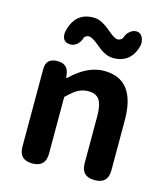

<svg xmlns="http://www.w3.org/2000/svg" viewBox="-121 -926 884 1020"><g transform="rotate(15 320.5 -416.5)"><path d="M152 0Q79 0 79 -73V-280V-500Q79 -560 142 -560Q199 -560 206 -506L209 -486H213Q303 -574 395 -574Q568 -574 568 -349V-73Q568 0 495 0Q421 0 421 -73V-331Q421 -395 402.5 -421.5Q384 -448 342 -448Q310 -448 282 -432Q260 -419 225 -385V-73Q225 0 152 0ZM422 -652Q394 -652 367 -668Q350 -677 323 -700Q287 -730 270 -730Q253 -730 244 -717Q238 -693 221 -678Q203 -662 181 -663Q135 -666 140 -719Q149 -763 170 -790Q203 -833 267 -833Q295 -833 322 -817Q339 -808 366 -785Q402 -754 419 -754Q435 -754 446 -768Q452 -791 469 -806Q487 -822 508 -821Q529 -820 540 -799Q549 -781 547 -756Q521 -652 422 -652Z"/></g></svg>

Font: GenSenRounded TW B
Style: Regular
Weight: 700
Version: Version 1.501;PS 1;hotconv 16.6.51;makeotf.lib2.5.65220